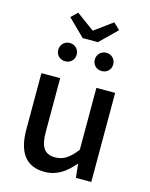

<svg xmlns="http://www.w3.org/2000/svg" viewBox="-140 -1045 899 1147"><g transform="rotate(15 310.0 -471.5)"><path d="M249 14C324 14 378 -25 428 -83H431L440 0H535V-551H419V-168C374 -110 338 -86 287 -86C223 -86 195 -124 195 -218V-551H79V-204C79 -64 131 14 249 14ZM263 -817H357L461 -919L421 -957L312 -877H307L198 -957L159 -919ZM197 -656C230 -656 254 -680 254 -712C254 -744 230 -769 197 -769C164 -769 140 -744 140 -712C140 -680 164 -656 197 -656ZM423 -656C456 -656 480 -680 480 -712C480 -744 456 -769 423 -769C390 -769 366 -744 366 -712C366 -680 390 -656 423 -656Z"/></g></svg>

Font: GenYoGothic2 TW M
Style: Regular
Weight: 500
Version: Version 2.100;PS 2.1;hotconv 16.6.51;makeotf.lib2.5.65220 DE